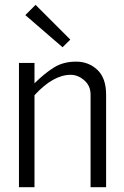

<svg xmlns="http://www.w3.org/2000/svg" viewBox="-20 -776 514 796"><path d="M85 -713.4 127.4 -755.9 271.5 -611.8 239.3 -580.1ZM58.6 0V-515.1H123V-430.7Q166 -473.1 204.6 -496.8Q243.2 -520.5 295.4 -520.5Q347.7 -520.5 383.8 -486.3Q419.9 -452.1 419.9 -383.8V0H355.5V-383.8Q355.5 -420.4 329.3 -443.1Q303.2 -465.8 272.9 -465.8Q200.7 -465.8 123 -381.3V0Z"/></svg>

Font: News Cycle
Style: Regular
Weight: 500
Version: Version 0.5.2